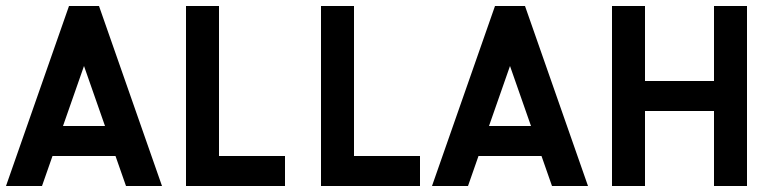

<svg xmlns="http://www.w3.org/2000/svg" viewBox="-20 -620 2590 640"><path d="M520 0H400L365 -100H155L120 0H0L210 -600H310ZM330 -200 260 -400 190 -200Z M930 0H600V-600H710V-100H930Z M1380 0H1050V-600H1160V-100H1380Z M1940 0H1820L1785 -100H1575L1540 0H1420L1630 -600H1730ZM1750 -200 1680 -400 1610 -200Z M2470 0H2360V-250H2130V0H2020V-600H2130V-350H2360V-600H2470Z"/></svg>

Font: Gauge Heavy
Style: Heavy
Weight: 900
Designer: Daniel Pimley
Foundry: Daniel Pimley
Version: Version 2.0